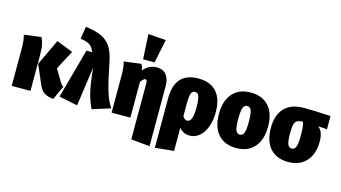

<svg xmlns="http://www.w3.org/2000/svg" viewBox="-110 -1272 3409 1918"><g transform="rotate(15 1594.5 -313.0)"><path d="M426 -286 504 -156Q511 -144 518 -137Q525 -130 536 -126L469 19Q414 14 377 -8.5Q340 -31 316 -89L233 -281L360 -550L530 -484ZM229 -356V0H35V-396Q35 -471 19 -525L196 -548Q213 -515 221 -474.5Q229 -434 229 -356Z M914 -494Q955 -291 981.5 -200.5Q1008 -110 1053 -40L866 19Q828 -59 808.5 -144Q789 -229 773 -384L716 19L524 -20L665 -533H724Q711 -567 694.5 -586Q678 -605 651.5 -615.5Q625 -626 578 -634L598 -762Q693 -749 753.5 -724Q814 -699 854 -645Q894 -591 914 -494Z M1521 -398V226L1327 207V-373Q1327 -393 1322 -401.5Q1317 -410 1308 -410Q1289 -410 1261 -367L1262 -360V0H1068V-396Q1068 -470 1052 -525L1229 -548Q1244 -524 1250 -484Q1281 -521 1314.5 -537.5Q1348 -554 1391 -554Q1452 -554 1486.5 -512.5Q1521 -471 1521 -398ZM1220 -853 1403 -840 1353 -596H1234Z M2072 -269Q2072 -187 2047.5 -121Q2023 -55 1979 -17.5Q1935 20 1879 20Q1811 20 1770 -32V208L1576 227V-283Q1576 -554 1820 -554Q1942 -554 2007 -483Q2072 -412 2072 -269ZM1874 -266Q1874 -329 1867.5 -361.5Q1861 -394 1849.5 -405Q1838 -416 1820 -416Q1792 -416 1781 -386Q1770 -356 1770 -276V-151Q1782 -133 1792.5 -125.5Q1803 -118 1818 -118Q1874 -118 1874 -266Z M2614 -266Q2614 -131 2546.5 -55.5Q2479 20 2361 20Q2242 20 2174.5 -53Q2107 -126 2107 -268Q2107 -404 2174.5 -479Q2242 -554 2361 -554Q2479 -554 2546.5 -481Q2614 -408 2614 -266ZM2306 -268Q2306 -184 2318.5 -151.5Q2331 -119 2361 -119Q2391 -119 2403.5 -152Q2416 -185 2416 -266Q2416 -349 2403.5 -382Q2391 -415 2361 -415Q2331 -415 2318.5 -382Q2306 -349 2306 -268Z M3189 -396 3097 -403Q3126 -378 3138.5 -344Q3151 -310 3151 -257Q3151 -128 3083 -54Q3015 20 2898 20Q2779 20 2711.5 -53Q2644 -126 2644 -268Q2644 -398 2712 -470.5Q2780 -543 2916 -543Q3017 -543 3189 -533ZM2953 -257Q2953 -322 2949.5 -355.5Q2946 -389 2937 -407Q2899 -406 2879.5 -395.5Q2860 -385 2851.5 -355.5Q2843 -326 2843 -267Q2843 -183 2855.5 -151Q2868 -119 2898 -119Q2927 -119 2940 -150.5Q2953 -182 2953 -257Z"/></g></svg>

Font: Fira Sans Condensed Black
Style: Regular
Weight: 900
Width: 3
Designer: Carrois Corporate & Edenspiekermann AG
Foundry: Carrois Corporate GbR & Edenspiekermann AG
Version: Version 4.203